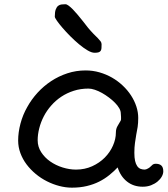

<svg xmlns="http://www.w3.org/2000/svg" viewBox="-20 -865 787 898"><path d="M422.4 -618.2Q408.7 -618.2 389.6 -629.4Q370.6 -640.6 350.1 -657.7Q329.6 -674.8 309.1 -695.3Q288.6 -715.8 272.5 -734.6Q256.3 -753.4 246.3 -767.8Q236.3 -782.2 236.3 -787.1Q236.3 -809.1 240.7 -820.8Q245.1 -832.5 252.2 -837.9Q259.3 -843.3 268.1 -844.2Q276.9 -845.2 286.1 -845.2Q292 -845.2 301.3 -838.4Q310.5 -831.5 321 -820.8Q331.5 -810.1 342.5 -796.9Q353.5 -783.7 363.3 -771.5Q373 -759.3 380.6 -749.5Q388.2 -739.7 391.6 -735.4Q405.3 -718.8 416.7 -707.3Q428.2 -695.8 436.8 -687.3Q445.3 -678.7 450.2 -672.1Q455.1 -665.5 455.1 -658.2Q455.1 -647.5 454.6 -639.9Q454.1 -632.3 450.9 -627.4Q447.8 -622.6 441.2 -620.4Q434.6 -618.2 422.4 -618.2ZM64.9 -208Q64.9 -246.1 75.9 -287.4Q86.9 -328.6 107.4 -364.3Q127 -399.9 155.5 -431.2Q184.1 -462.4 219.2 -485.6Q254.4 -508.8 295.2 -522.2Q335.9 -535.6 380.4 -535.6Q414.1 -535.6 445.3 -526.6Q476.6 -517.6 503.9 -502Q531.2 -486.3 554 -464.8Q576.7 -443.4 592.8 -418.7Q608.9 -394 617.7 -367.2Q626.5 -340.3 626.5 -313.5Q626.5 -289.6 623.8 -271.2Q621.1 -252.9 617.2 -234.9Q614.3 -216.3 611.3 -196.5Q608.4 -176.8 608.4 -150.4Q608.4 -127.4 611.8 -112.5Q615.2 -97.7 621.6 -88.4Q627.9 -79.1 637 -75.4Q646 -71.8 657.2 -71.8Q660.2 -71.8 664.6 -73.5Q668.9 -75.2 672.9 -77.4Q676.8 -79.6 679.7 -81.8Q682.6 -84 683.6 -85.4Q689 -90.8 694.1 -95Q699.2 -99.1 708 -99.1Q725.6 -99.1 734.6 -90.8Q743.7 -82.5 743.7 -63.5Q743.7 -51.8 736.6 -39.1Q729.5 -26.4 716.8 -15.9Q704.1 -5.4 686.5 1.5Q668.9 8.3 647.5 8.3Q604.5 8.3 574 -15.9Q543.5 -40 530.3 -82Q512.2 -63 490.7 -45.7Q469.2 -28.3 443.4 -15.4Q417.5 -2.4 386 5.1Q354.5 12.7 316.4 12.7Q287.6 12.7 257.6 4.9Q227.5 -2.9 199.5 -17.1Q171.4 -31.2 147 -51.5Q122.6 -71.8 104.2 -96.2Q85.9 -120.6 75.4 -148.9Q64.9 -177.2 64.9 -208ZM156.2 -209Q156.2 -178.7 172.6 -153.3Q189 -127.9 214.8 -109.9Q240.7 -91.8 272.7 -81.8Q304.7 -71.8 335.4 -71.8Q376.5 -71.8 410.9 -87.4Q445.3 -103 470 -127.9Q494.6 -152.8 508.3 -183.8Q522 -214.8 522 -245.1Q522 -262.2 529.5 -275.1Q537.1 -288.1 543.9 -299.8Q545.9 -302.2 546.1 -307.4Q546.4 -312.5 546.1 -318.1Q545.9 -323.7 545.4 -328.6Q544.9 -333.5 544.9 -335.4Q544.9 -346.2 537.6 -358.9Q530.3 -371.6 517.8 -384.3Q505.4 -397 489.5 -408.9Q473.6 -420.9 457 -430.2Q440.4 -439.5 423.8 -445.1Q407.2 -450.7 394 -450.7Q356.9 -450.7 325 -440.4Q293 -430.2 266.6 -412.6Q240.2 -395 219.5 -371.3Q198.7 -347.7 184.8 -320.8Q170.9 -293.9 163.6 -265.1Q156.2 -236.3 156.2 -209Z"/></svg>

Font: Short Stack
Style: Regular
Weight: 400
Designer: James Grieshaber
Foundry: James Grieshaber
Version: Version 1.002